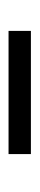

<svg xmlns="http://www.w3.org/2000/svg" viewBox="154 -498 91 438"><g transform="rotate(-90 199.0 -278.5)"><path d="M67 -304H348V-253H67Z"/></g></svg>

Font: Afta serif
Style: Regular
Weight: 400
Designer: parq.ink
Foundry: Oriol Esparraguera Font
Version: Version 1.000